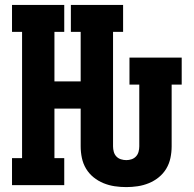

<svg xmlns="http://www.w3.org/2000/svg" viewBox="-20 -755 790 783"><path d="M495 8Q471 8 447.5 4.5Q424 1 402 -8Q380 -17 361.5 -32Q343 -47 331 -67Q319 -87 314 -110.5Q309 -134 309 -158V-312H202V-110H242V0H29V-110H70V-625H29V-735H242V-625H202V-423H309V-625H269V-735H482V-625H441V-158Q441 -147 444 -136Q447 -125 454.5 -117Q462 -109 473 -105.5Q484 -102 495 -102Q506 -102 516.5 -105.5Q527 -109 534.5 -117Q542 -125 545 -136Q548 -147 548 -158V-410H508V-520H721V-410H680V-158Q680 -134 675 -110.5Q670 -87 658 -67Q646 -47 627.5 -32Q609 -17 587 -8Q565 1 541.5 4.5Q518 8 495 8Z"/></svg>

Font: Iosevka Etoile Extrabold
Style: Regular
Weight: 800
Designer: Belleve Invis
Foundry: Belleve Invis
Version: Version 22.1.2; ttfautohint (v1.8.4)